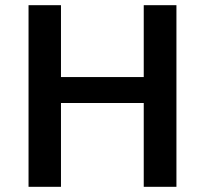

<svg xmlns="http://www.w3.org/2000/svg" viewBox="-20 -720 790 740"><path d="M534 -700H660V0H534V-323H215V0H90V-700H215V-423H534Z"/></svg>

Font: Fivo Sans Med
Style: Regular
Weight: 450
Designer: Alexander Slobzheninov
Foundry: Alexander Slobzheninov
Version: 1.0